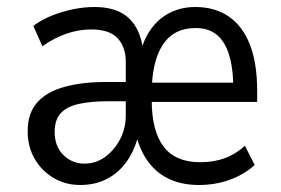

<svg xmlns="http://www.w3.org/2000/svg" viewBox="-20 -519 803 548"><path d="M209 9Q167 9 133 -11Q99 -31 79 -65.5Q59 -100 59 -144Q59 -197 87 -227.5Q115 -258 165.5 -271.5Q216 -285 282 -285H355V-230H289Q240 -230 205.5 -222.5Q171 -215 153.5 -196Q136 -177 136 -143Q136 -101 161 -76.5Q186 -52 221 -52Q254 -52 280.5 -71.5Q307 -91 323 -122Q339 -153 339 -190V-343Q339 -384 316 -409.5Q293 -435 240 -435Q205 -435 170 -423Q135 -411 101 -387L75 -445Q99 -463 128 -474.5Q157 -486 188 -492.5Q219 -499 250 -499Q314 -499 348 -467Q382 -435 389 -372H381Q400 -436 441 -467.5Q482 -499 537 -499Q594 -499 633.5 -471.5Q673 -444 693.5 -391Q714 -338 714 -260V-228H397V-283H662L646 -263Q646 -323 634 -362Q622 -401 598.5 -420Q575 -439 538 -439Q476 -439 444.5 -391Q413 -343 413 -252V-234Q413 -145 447 -100.5Q481 -56 551 -56Q590 -56 621.5 -67.5Q653 -79 679 -103L707 -48Q674 -19 633.5 -5Q593 9 548 9Q500 9 464 -7.5Q428 -24 404 -56Q380 -88 368 -134H375Q365 -91 342 -58.5Q319 -26 285.5 -8.5Q252 9 209 9Z"/></svg>

Font: Nunito Sans 10pt Condensed
Style: Regular
Weight: 400
Width: 3
Designer: Vernon Adams
Foundry: Vernon Adams
Version: Version 3.101;gftools[0.9.27]